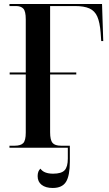

<svg xmlns="http://www.w3.org/2000/svg" viewBox="-20 -734 543 954"><path d="M27 0V-10H53Q83 -10 95.5 -23Q108 -36 108 -75V-364H28V-374H108V-638Q108 -678 96 -691Q84 -704 59 -704H27V-714H487L493 -530H483L480 -572Q476 -623 463.5 -651.5Q451 -680 424.5 -692Q398 -704 352 -704H229V-374H359V-364H229V-77Q229 -38 241 -24Q253 -10 283 -10H327V69Q327 139 308 169.5Q289 200 242 200Q207 200 187 184.5Q167 169 167 141Q167 116 181 104Q198 129 244 129Q285 129 301 112Q317 95 317 54V0Z"/></svg>

Font: Noto Serif Display Condensed SemiBold
Style: Regular
Weight: 600
Width: 3
Designer: Monotype Design Team
Foundry: Monotype Imaging Inc.
Version: Version 2.009